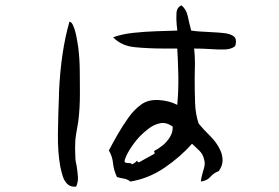

<svg xmlns="http://www.w3.org/2000/svg" viewBox="-20 -723 1040 716"><path d="M857 -551Q842 -539 817.5 -538.5Q793 -538 763 -540Q749 -541 734.5 -541.5Q720 -542 704 -542Q707 -515 707 -486.5Q707 -458 706 -430Q706 -383 707.5 -339.5Q709 -296 721 -262Q738 -241 763 -216.5Q788 -192 801 -164Q810 -145 810 -125Q810 -105 796 -85Q777 -78 764.5 -63.5Q752 -49 729 -46Q730 -56 732 -64Q734 -72 736 -80Q740 -92 742.5 -103.5Q745 -115 741 -129Q737 -148 723 -161.5Q709 -175 696 -187Q653 -138 593.5 -97.5Q534 -57 466 -46Q455 -55 441.5 -57Q428 -59 416 -63Q404 -89 401.5 -114.5Q399 -140 386 -162Q399 -187 417.5 -219.5Q436 -252 458 -283Q480 -314 505 -332Q531 -352 570.5 -350Q610 -348 641 -332Q646 -385 645 -440.5Q644 -496 641 -542Q629 -542 616.5 -542Q604 -542 592 -542Q534 -542 483 -547Q432 -552 402 -584Q435 -596 477 -600.5Q519 -605 562.5 -606.5Q606 -608 641 -609Q641 -613 640.5 -618Q640 -623 639 -629Q637 -649 638 -672.5Q639 -696 657 -703Q675 -688 680.5 -661.5Q686 -635 693 -609Q705 -607 726 -605.5Q747 -604 770 -603Q793 -602 811 -600Q837 -598 851 -588Q865 -578 857 -551ZM278 -373Q278 -319 272 -271Q270 -256 266.5 -238.5Q263 -221 261 -201Q260 -185 260 -168.5Q260 -152 261 -138Q261 -129 262.5 -120.5Q264 -112 266 -103Q269 -84 270.5 -64.5Q272 -45 264 -27Q243 -25 231 -37Q219 -49 213.5 -67.5Q208 -86 205 -101Q195 -154 196 -225.5Q197 -297 200 -369Q200 -376 200 -379Q207 -532 239 -642Q246 -642 252 -629.5Q258 -617 262 -600Q266 -583 268.5 -567Q271 -551 272 -545Q277 -504 277.5 -459.5Q278 -415 278 -373ZM624 -251Q600 -268 577.5 -263.5Q555 -259 535 -244Q515 -229 499 -212Q480 -191 464 -165.5Q448 -140 444 -121Q447 -116 451 -115.5Q455 -115 459 -115Q463 -115 466.5 -114.5Q470 -114 472 -110Q484 -115 491 -124Q491 -124 493 -120.5Q495 -117 499 -118Q513 -126 527.5 -134Q542 -142 555 -149Q558 -152 556 -155Q554 -158 555 -160Q569 -167 585.5 -180Q602 -193 613.5 -211.5Q625 -230 624 -251Z"/></svg>

Font: Yuji Boku
Style: Regular
Weight: 400
Designer: Kataoka Yuji
Foundry: Kinuta Font Factory
Version: Version 3.002